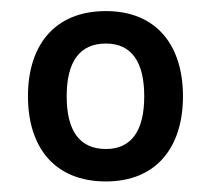

<svg xmlns="http://www.w3.org/2000/svg" viewBox="-20 -678 390 355"><path d="M175.8 -342.5C269.2 -342.5 318.3 -405.8 318.3 -500C318.3 -594.2 269.2 -657.5 175.8 -657.5C80.8 -657.5 31.7 -594.2 31.7 -500C31.7 -405.8 80.8 -342.5 175.8 -342.5ZM175.8 -402.5C126.7 -402.5 103.3 -436.7 103.3 -500C103.3 -563.3 126.7 -597.5 175.8 -597.5C223.3 -597.5 246.7 -563.3 246.7 -500C246.7 -436.7 223.3 -402.5 175.8 -402.5Z"/></svg>

Font: Familjen Grotesk
Style: Regular
Weight: 400
Designer: Anders Wikstroem, Jonas Baeckman, Matilda Gysing, Kristian Moeller
Foundry: Familjen STHLM AB
Version: Version 2.000